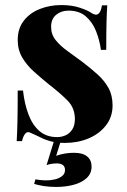

<svg xmlns="http://www.w3.org/2000/svg" viewBox="-20 -551 502 759"><path d="M222 -531Q264 -531 295.5 -520.5Q327 -510 341 -500Q375 -477 383 -530H404Q402 -502 401 -461.5Q400 -421 400 -354H379Q374 -391 360 -427Q346 -463 319.5 -486Q293 -509 251 -509Q222 -509 202 -492.5Q182 -476 182 -445Q182 -415 200 -392.5Q218 -370 246.5 -349.5Q275 -329 306 -306Q339 -281 366 -256.5Q393 -232 409 -203Q425 -174 425 -134Q425 -89 399 -55.5Q373 -22 330.5 -4Q288 14 236 14Q206 14 182.5 8Q159 2 142 -7Q129 -13 117.5 -18.5Q106 -24 96 -28Q86 -31 78.5 -21Q71 -11 67 7H46Q48 -25 49 -71Q50 -117 50 -193H71Q77 -139 93 -97.5Q109 -56 136.5 -32.5Q164 -9 206 -9Q223 -9 239 -16Q255 -23 265.5 -39Q276 -55 276 -80Q276 -124 247.5 -153Q219 -182 175 -216Q143 -242 114.5 -267.5Q86 -293 68 -323.5Q50 -354 50 -393Q50 -438 74 -469Q98 -500 137.5 -515.5Q177 -531 222 -531ZM223 -2 202 65Q218 59 236 56Q254 53 273 53Q307 53 324.5 67.5Q342 82 342 107Q342 135 322.5 153Q303 171 271 179.5Q239 188 202 188Q175 188 153 184.5Q131 181 115 176L120 158Q126 159 138 160.5Q150 162 164 162Q181 162 197.5 158Q214 154 225.5 145Q237 136 237 121Q237 95 204 95Q196 95 184.5 96.5Q173 98 164 102L196 -2Z"/></svg>

Font: Playfair Display
Style: Bold
Weight: 700
Designer: Claus Eggers Sørensen
Foundry: Claus Eggers Sørensen
Version: Version 1.203